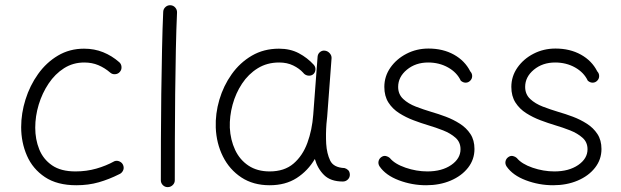

<svg xmlns="http://www.w3.org/2000/svg" viewBox="-20 -707 2437 753"><path d="M450.2 -425.3Q443.4 -417 431.9 -416Q420.4 -415 412.1 -422.4Q390.6 -440.9 365.7 -451.4Q340.8 -461.9 310.5 -461.9Q266.6 -461.9 231.2 -439.5Q195.8 -417 170.7 -379.4Q145.5 -341.8 131.8 -296.6Q118.2 -251.5 118.2 -206.1Q118.2 -160.6 133.8 -121.6Q149.4 -82.5 184.1 -58.6Q218.8 -34.7 275.9 -34.7Q319.3 -34.7 357.7 -45.7Q396 -56.6 428.7 -74.7Q439 -78.6 449.5 -73.5Q460 -68.4 463.4 -58.1Q467.3 -47.4 462.2 -37.4Q457 -27.3 446.8 -23.4Q408.2 -3.9 367.7 7.8Q327.1 19.5 279.3 19.5Q204.1 19.5 156.2 -12.5Q108.4 -44.4 85.7 -96.4Q63 -148.4 63 -208.5Q63 -262.7 80.1 -317.1Q97.2 -371.6 129.4 -416.7Q161.6 -461.9 207.3 -489Q252.9 -516.1 309.6 -516.1Q350.1 -516.1 384.5 -502.2Q418.9 -488.3 447.3 -463.4Q455.6 -456.5 456.5 -445.1Q457.5 -433.6 450.2 -425.3Z M648.4 -686.5Q659.7 -686 667.2 -677.5Q674.8 -668.9 674.3 -657.7Q671.4 -595.7 669.7 -512.7Q668 -429.7 667 -338.6Q666 -247.6 665.8 -159.9Q665.5 -72.3 665.5 0Q665.5 11.2 657.2 19Q648.9 26.9 637.7 26.9Q626.5 26.9 618.7 19Q610.8 11.2 610.8 0Q610.8 -72.3 611.1 -160.2Q611.3 -248 612.5 -339.1Q613.8 -430.2 615.5 -513.7Q617.2 -597.2 620.1 -660.6Q620.6 -671.9 628.9 -679.4Q637.2 -687 648.4 -686.5Z M1037.6 -34.7Q1095.2 -34.7 1131.1 -65.4Q1167 -96.2 1185.5 -146.7Q1204.1 -197.3 1208.5 -257.3L1225.6 -484.9Q1226.6 -496.1 1235.1 -502.9Q1243.7 -509.8 1254.4 -508.3Q1265.6 -506.8 1273.4 -497.8Q1281.2 -488.8 1280.3 -478L1263.2 -250Q1262.2 -235.4 1260.3 -221.2Q1258.8 -201.7 1258.5 -181.4Q1258.3 -161.1 1259.3 -143.1Q1261.7 -105 1274.9 -77.4Q1288.1 -49.8 1331.1 -47.9Q1338.9 -45.9 1345.2 -40Q1351.6 -34.2 1352.1 -22Q1352.1 -10.7 1344 -2.9Q1335.9 4.9 1324.7 4.9Q1276.9 4.9 1251.2 -20.3Q1225.6 -45.4 1214.8 -83.5Q1187.5 -37.1 1143.6 -8.8Q1099.6 19.5 1037.6 19.5Q973.1 19.5 926.5 -11.2Q879.9 -42 854.2 -93.5Q828.6 -145 826.2 -206.5Q824.2 -261.2 840.3 -315.9Q856.4 -370.6 888.7 -416Q920.9 -461.4 967.8 -488.8Q1014.6 -516.1 1074.2 -516.1Q1118.2 -516.1 1151.9 -498.3Q1185.5 -480.5 1210.9 -452.6Q1218.3 -443.8 1217 -432.6Q1215.8 -421.4 1207.5 -415Q1198.7 -408.7 1187.3 -410.6Q1175.8 -412.6 1168.9 -421.9Q1153.8 -438.5 1129.9 -450.2Q1106 -461.9 1074.7 -461.9Q1027.3 -461.9 990.7 -439.2Q954.1 -416.5 929.2 -378.9Q904.3 -341.3 892.1 -296.1Q879.9 -251 881.3 -206.1Q883.8 -158.2 902.1 -119.1Q920.4 -80.1 954.6 -57.4Q988.8 -34.7 1037.6 -34.7Z M1823.7 -390.1Q1816.4 -382.8 1806.2 -382.8Q1795.9 -382.8 1787.1 -390.6Q1772 -422.9 1737.3 -442.4Q1702.6 -461.9 1659.2 -461.9Q1609.9 -461.9 1575.7 -433.6Q1541.5 -405.3 1541.5 -366.2Q1541.5 -337.4 1561.3 -318.8Q1581.1 -300.3 1611.1 -288.8Q1641.1 -277.3 1671.9 -268.1Q1699.2 -260.3 1728.5 -249.3Q1757.8 -238.3 1783.4 -221.9Q1809.1 -205.6 1825 -181.4Q1840.8 -157.2 1840.8 -122.6Q1840.8 -81.5 1815.7 -49.3Q1790.5 -17.1 1747.6 1.2Q1704.6 19.5 1651.4 19.5Q1595.7 19.5 1544.2 0Q1492.7 -19.5 1468.8 -54.2Q1462.4 -64 1464.6 -74.5Q1466.8 -85 1476.1 -91.3Q1484.9 -97.2 1493.9 -95Q1502.9 -92.8 1508.8 -87.4Q1527.8 -64 1570.6 -49.3Q1613.3 -34.7 1656.2 -34.7Q1712.9 -34.7 1749.5 -59.8Q1786.1 -85 1786.1 -121.6Q1786.1 -149.4 1766.6 -166.7Q1747.1 -184.1 1718 -195.6Q1689 -207 1659.2 -215.8Q1631.3 -224.1 1601.6 -235.4Q1571.8 -246.6 1545.7 -263.2Q1519.5 -279.8 1503.4 -304.9Q1487.3 -330.1 1487.3 -366.2Q1487.3 -407.7 1511.2 -441.9Q1535.2 -476.1 1574.5 -496.3Q1613.8 -516.6 1660.6 -516.6Q1717.3 -516.6 1760.3 -492.7Q1803.2 -468.8 1824.2 -427.2Q1832 -418.9 1831.8 -408.2Q1831.5 -397.5 1823.7 -390.1Z M2321.8 -390.1Q2314.5 -382.8 2304.2 -382.8Q2293.9 -382.8 2285.2 -390.6Q2270 -422.9 2235.4 -442.4Q2200.7 -461.9 2157.2 -461.9Q2107.9 -461.9 2073.7 -433.6Q2039.6 -405.3 2039.6 -366.2Q2039.6 -337.4 2059.3 -318.8Q2079.1 -300.3 2109.1 -288.8Q2139.2 -277.3 2169.9 -268.1Q2197.3 -260.3 2226.6 -249.3Q2255.9 -238.3 2281.5 -221.9Q2307.1 -205.6 2323 -181.4Q2338.9 -157.2 2338.9 -122.6Q2338.9 -81.5 2313.7 -49.3Q2288.6 -17.1 2245.6 1.2Q2202.6 19.5 2149.4 19.5Q2093.8 19.5 2042.2 0Q1990.7 -19.5 1966.8 -54.2Q1960.4 -64 1962.6 -74.5Q1964.8 -85 1974.1 -91.3Q1982.9 -97.2 1991.9 -95Q2001 -92.8 2006.8 -87.4Q2025.9 -64 2068.6 -49.3Q2111.3 -34.7 2154.3 -34.7Q2210.9 -34.7 2247.6 -59.8Q2284.2 -85 2284.2 -121.6Q2284.2 -149.4 2264.6 -166.7Q2245.1 -184.1 2216.1 -195.6Q2187 -207 2157.2 -215.8Q2129.4 -224.1 2099.6 -235.4Q2069.8 -246.6 2043.7 -263.2Q2017.6 -279.8 2001.5 -304.9Q1985.4 -330.1 1985.4 -366.2Q1985.4 -407.7 2009.3 -441.9Q2033.2 -476.1 2072.5 -496.3Q2111.8 -516.6 2158.7 -516.6Q2215.3 -516.6 2258.3 -492.7Q2301.3 -468.8 2322.3 -427.2Q2330.1 -418.9 2329.8 -408.2Q2329.6 -397.5 2321.8 -390.1Z"/></svg>

Font: Mikhak Light
Style: Regular
Weight: 300
Designer: Amin Abedi
Version: Version 3.3